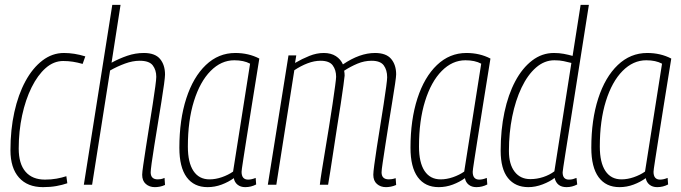

<svg xmlns="http://www.w3.org/2000/svg" viewBox="-20 -760 2802 790"><path d="M157 10Q93 10 58 -29.5Q23 -69 23 -142Q23 -226 39 -298.5Q55 -371 84.5 -425.5Q114 -480 154.5 -511Q195 -542 243 -542Q286 -542 331 -528L320 -497Q299 -503 280 -506Q261 -509 240 -509Q201 -509 168 -480Q135 -451 110 -400.5Q85 -350 71 -285Q57 -220 57 -149Q57 -86 85 -53.5Q113 -21 165 -21Q191 -21 213 -25Q235 -29 253 -35L257 -6Q237 1 212 5.5Q187 10 157 10Z M600 -51Q600 -22 629 -22Q635 -22 641.5 -23Q648 -24 657 -28L659 1Q648 6 637.5 8Q627 10 617 10Q595 10 580 -3Q565 -16 565 -41Q565 -51 569.5 -81.5Q574 -112 580.5 -154.5Q587 -197 594.5 -243.5Q602 -290 608.5 -332Q615 -374 619 -404Q623 -434 623 -444Q623 -472 608.5 -491Q594 -510 555 -510Q526 -510 494.5 -498.5Q463 -487 433 -470L359 0H325L442 -740H476L439 -502Q470 -519 503.5 -530.5Q537 -542 572 -542Q618 -542 638.5 -517.5Q659 -493 659 -453Q659 -444 655 -413.5Q651 -383 644 -340.5Q637 -298 629.5 -251Q622 -204 615 -161.5Q608 -119 604 -89Q600 -59 600 -51Z M989 10Q970 10 957.5 0Q945 -10 942 -27Q920 -11 892 -0.5Q864 10 834 10Q778 10 748 -31Q718 -72 718 -152Q718 -267 746.5 -355Q775 -443 827 -492.5Q879 -542 948 -542Q1003 -542 1047 -519Q1028 -401 1015 -320Q1002 -239 994 -187.5Q986 -136 981.5 -107.5Q977 -79 975.5 -67.5Q974 -56 974 -53Q974 -21 1001 -21Q1015 -21 1032 -28L1034 -1Q1013 10 989 10ZM939 -54 1009 -498Q983 -512 944 -512Q890 -512 846.5 -468Q803 -424 778 -344Q753 -264 753 -157Q753 -91 776 -56.5Q799 -22 842 -22Q867 -22 893 -31Q919 -40 939 -54Z M1568 10Q1546 10 1531 -3Q1516 -16 1516 -41Q1516 -51 1520 -81.5Q1524 -112 1530.5 -154Q1537 -196 1544.5 -242.5Q1552 -289 1558.5 -331Q1565 -373 1569 -403Q1573 -433 1573 -442Q1573 -472 1559 -491Q1545 -510 1509 -510Q1479 -510 1450.5 -498Q1422 -486 1396 -469Q1398 -459 1398 -449Q1397 -440 1393 -408.5Q1389 -377 1382 -332.5Q1375 -288 1367 -237.5Q1359 -187 1352 -139.5Q1345 -92 1339 -55Q1333 -18 1330 0H1296Q1298 -19 1304 -56.5Q1310 -94 1318 -142Q1326 -190 1334 -239.5Q1342 -289 1348.5 -333Q1355 -377 1359 -407Q1363 -437 1363 -444Q1363 -472 1349 -491Q1335 -510 1299 -510Q1273 -510 1245.5 -499.5Q1218 -489 1191 -471L1117 0H1082L1167 -532H1199L1194 -501Q1223 -518 1253 -530Q1283 -542 1312 -542Q1342 -542 1362 -529Q1382 -516 1391 -495Q1460 -542 1523 -542Q1569 -542 1589.5 -517.5Q1610 -493 1610 -454Q1610 -445 1605.5 -414.5Q1601 -384 1594 -341.5Q1587 -299 1579.5 -252Q1572 -205 1565.5 -162.5Q1559 -120 1554.5 -90Q1550 -60 1550 -51Q1550 -22 1580 -22Q1586 -22 1592.5 -23Q1599 -24 1608 -27L1610 1Q1599 6 1588 8Q1577 10 1568 10Z M1940 10Q1921 10 1908.5 0Q1896 -10 1893 -27Q1871 -11 1843 -0.5Q1815 10 1785 10Q1729 10 1699 -31Q1669 -72 1669 -152Q1669 -267 1697.5 -355Q1726 -443 1778 -492.5Q1830 -542 1899 -542Q1954 -542 1998 -519Q1979 -401 1966 -320Q1953 -239 1945 -187.5Q1937 -136 1932.5 -107.5Q1928 -79 1926.5 -67.5Q1925 -56 1925 -53Q1925 -21 1952 -21Q1966 -21 1983 -28L1985 -1Q1964 10 1940 10ZM1890 -54 1960 -498Q1934 -512 1895 -512Q1841 -512 1797.5 -468Q1754 -424 1729 -344Q1704 -264 1704 -157Q1704 -91 1727 -56.5Q1750 -22 1793 -22Q1818 -22 1844 -31Q1870 -40 1890 -54Z M2311 10Q2271 10 2262 -28Q2243 -13 2213 -1.5Q2183 10 2154 10Q2100 10 2070 -27.5Q2040 -65 2040 -140Q2040 -225 2055.5 -298Q2071 -371 2100 -425.5Q2129 -480 2169.5 -511Q2210 -542 2259 -542Q2281 -542 2299.5 -538.5Q2318 -535 2336 -530L2369 -740H2403Q2366 -503 2342 -352.5Q2318 -202 2306.5 -129Q2295 -56 2295 -51Q2295 -21 2321 -21Q2330 -21 2337.5 -23Q2345 -25 2352 -28L2355 -1Q2334 10 2311 10ZM2162 -23Q2189 -23 2215 -31.5Q2241 -40 2261 -55L2331 -501Q2315 -505 2299 -508.5Q2283 -512 2261 -512Q2220 -512 2185.5 -482Q2151 -452 2126 -399.5Q2101 -347 2087.5 -280Q2074 -213 2074 -139Q2074 -84 2097.5 -53.5Q2121 -23 2162 -23Z M2684 10Q2665 10 2652.5 0Q2640 -10 2637 -27Q2615 -11 2587 -0.5Q2559 10 2529 10Q2473 10 2443 -31Q2413 -72 2413 -152Q2413 -267 2441.5 -355Q2470 -443 2522 -492.5Q2574 -542 2643 -542Q2698 -542 2742 -519Q2723 -401 2710 -320Q2697 -239 2689 -187.5Q2681 -136 2676.5 -107.5Q2672 -79 2670.5 -67.5Q2669 -56 2669 -53Q2669 -21 2696 -21Q2710 -21 2727 -28L2729 -1Q2708 10 2684 10ZM2634 -54 2704 -498Q2678 -512 2639 -512Q2585 -512 2541.5 -468Q2498 -424 2473 -344Q2448 -264 2448 -157Q2448 -91 2471 -56.5Q2494 -22 2537 -22Q2562 -22 2588 -31Q2614 -40 2634 -54Z"/></svg>

Font: Georama SemiCondensed ExtraLight
Style: Italic
Weight: 200
Width: 4
Italic angle: -9°
Designer: Jean-Baptiste Levee
Foundry: Production Type
Version: Version 1.000